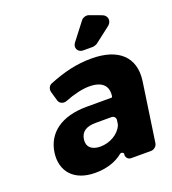

<svg xmlns="http://www.w3.org/2000/svg" viewBox="-139 -866 878 979"><g transform="rotate(-20 300.0 -376.5)"><path d="M441 -607 528 -674C551 -693 546 -725 519 -735L454 -759C441 -764 422 -758 414 -748L340 -652C322 -629 337 -600 365 -600H420C424 -600 438 -605 441 -607ZM390 -547C309 -547 237 -529 158 -497C142 -491 135 -473 139 -457L154 -405C159 -388 179 -380 196 -386C246 -406 294 -417 331 -417C401 -417 431 -385 424 -332L423 -328C423 -326 421 -324 419 -324H281C147 -323 65 -263 50 -161C36 -62 96 8 211 8C271 8 323 -8 362 -40C369 -46 383 -40 382 -31H381C379 -14 391 0 408 0H516C532 0 548 -14 550 -30L597 -352C613 -474 538 -547 390 -547ZM281 -109C233 -109 208 -134 214 -173C220 -213 248 -231 300 -231H385C398 -231 408 -220 406 -207L403 -187C403 -186 401 -180 401 -180C383 -138 333 -109 281 -109Z"/></g></svg>

Font: Trueno
Style: RoundBdIt
Weight: 700
Designer: Julieta Ulanovsky, Jasper
Foundry: Julieta Ulanovsky, Cannot Into Space Fonts
Version: Version 3.001